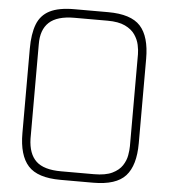

<svg xmlns="http://www.w3.org/2000/svg" viewBox="-57 -891 827 942"><g transform="rotate(5 356.5 -420.0)"><path d="M275 -798Q190 -798 150.5 -761.5Q111 -725 112 -653V-188Q114 -114 152 -78Q190 -42 275 -42H437Q494 -42 527 -58Q560 -74 576 -98.5Q592 -123 596.5 -149Q601 -175 601 -194V-647Q601 -667 595.5 -693Q590 -719 573.5 -743Q557 -767 524.5 -782.5Q492 -798 438 -798ZM70 -628Q70 -701 88 -748Q106 -795 150 -817.5Q194 -840 271 -840H437Q550 -840 596.5 -789Q643 -738 643 -628V-212Q643 -103 596.5 -51.5Q550 0 437 0H276Q163 0 116.5 -51.5Q70 -103 70 -212Z"/></g></svg>

Font: Matangi Light
Style: Regular
Weight: 300
Designer: Prashant Pant
Foundry: The Graphic Ant
Version: Version 3.002